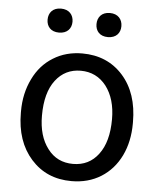

<svg xmlns="http://www.w3.org/2000/svg" viewBox="-52 -766 675 821"><g transform="rotate(5 285.0 -355.5)"><path d="M123.5 -669.4C123.5 -640.1 141.6 -618.2 176.8 -618.2C211.9 -618.2 230.5 -640.1 230.5 -669.4C230.5 -698.7 211.9 -721.2 176.8 -721.2C141.6 -721.2 123.5 -698.7 123.5 -669.4ZM333.5 -668.5C333.5 -639.2 351.6 -617.2 386.7 -617.2C421.9 -617.2 440.4 -639.2 440.4 -668.5C440.4 -697.8 421.9 -720.7 386.7 -720.7C351.6 -720.7 333.5 -697.8 333.5 -668.5ZM44.4 -262.7C44.4 -180.7 66.9 -114.7 111.3 -64.9C155.8 -15.1 213.4 9.8 285.2 9.8C332.5 9.8 375 -1.5 411.6 -24.4C448.2 -47.4 476.1 -79.1 496.1 -120.1C515.6 -160.6 525.4 -207 525.4 -258.3V-264.6C525.4 -347.2 503.4 -413.6 459 -463.4C414.6 -513.2 356 -538.1 284.2 -538.1C237.8 -538.1 196.3 -526.9 160.2 -504.4C123.5 -481.9 95.2 -450.2 75.2 -408.7C54.7 -367.2 44.4 -320.8 44.4 -269ZM135.3 -258.3C135.3 -324.2 148.9 -375 176.3 -410.6C203.6 -446.3 239.7 -463.9 284.2 -463.9C329.6 -463.9 366.2 -445.8 394 -410.2C421.4 -374 435.1 -327.1 435.1 -269C435.1 -204.1 421.4 -153.8 394.5 -118.2C367.7 -82 331.1 -64 285.2 -64C239.7 -64 203.1 -81.5 176.3 -117.2C148.9 -152.8 135.3 -199.7 135.3 -258.3Z"/></g></svg>

Font: Roboto
Style: Regular
Weight: 400
Designer: Google
Version: Version 2.137; 2017